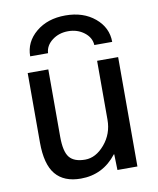

<svg xmlns="http://www.w3.org/2000/svg" viewBox="-85 -822 740 899"><g transform="rotate(-10 284.5 -372.5)"><path d="M482 -595H397Q395 -631 363 -655.5Q331 -680 287 -680Q243 -680 211 -655.5Q179 -631 177 -595H92Q92 -663 147 -709Q202 -755 287 -755Q372 -755 427 -709Q482 -663 482 -595ZM402 0 400 -75H398Q332 10 227 10Q147 10 107 -38Q67 -86 67 -190V-520H165V-200Q165 -129 187.5 -101.5Q210 -74 262 -74Q313 -74 355 -123.5Q397 -173 397 -240V-520H497V0Z"/></g></svg>

Font: M PLUS 1p Medium
Style: Regular
Weight: 500
Version: Version 1.062